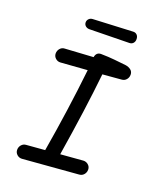

<svg xmlns="http://www.w3.org/2000/svg" viewBox="-168 -1035 957 1150"><g transform="rotate(20 310.0 -460.0)"><path d="M112.5 12Q94.5 13 81 0.8Q67.5 -11.5 67.5 -29.5Q67.5 -47.5 79.2 -60.8Q91 -74 108.5 -75L226 -84.5Q272.5 -357.5 301.5 -621.5L131.5 -609Q114 -608 100.5 -620.2Q87 -632.5 87 -650.5Q87 -668.5 98.8 -682Q110.5 -695.5 128 -696L308 -707Q314 -740 344 -740Q365 -740 389 -738.5Q413 -737 428.8 -735.5Q444.5 -734 470 -731.2Q495.5 -728.5 505 -727.5Q525 -724.5 538.8 -713.5Q552.5 -702.5 552.5 -683.5Q552.5 -665.5 541 -652.2Q529.5 -639 511.5 -638L392.5 -628Q368 -395.5 319 -92L462.5 -103.5Q480.5 -104.5 494.2 -92.5Q508 -80.5 508 -62.5Q508 -44 496.5 -30.8Q485 -17.5 467 -16.5ZM192 -886.5Q192 -900 201.5 -909.5Q211 -919 225.5 -919.5L478 -931.5Q493 -932.5 502.8 -923Q512.5 -913.5 513 -897Q513.5 -880.5 504.2 -870.2Q495 -860 480 -860L227 -855.5Q212.5 -855.5 202.5 -864Q192.5 -872.5 192 -886.5Z"/></g></svg>

Font: Monaspace Radon
Style: Regular
Weight: 400
Designer: Riley Cran & the Lettermatic Team
Foundry: Lettermatic
Version: Version 1.000 (Monaspace Radon)